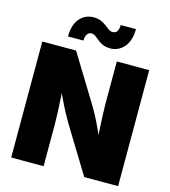

<svg xmlns="http://www.w3.org/2000/svg" viewBox="-135 -1057 1028 1163"><g transform="rotate(15 379.5 -475.0)"><path d="M44.4 0V-727.5H256.3L431.2 -441.9Q450.2 -411.1 469 -375.7Q487.8 -340.3 506.6 -298.3Q525.4 -256.3 543.9 -205.6L524.4 -187Q522 -226.6 519 -278.1Q516.1 -329.6 513.9 -378.9Q511.7 -428.2 511.7 -460.9V-727.5H714.8V0H502.4L339.8 -265.6Q316.4 -303.7 295.4 -342.5Q274.4 -381.3 253.4 -425.8Q232.4 -470.2 207.5 -524.9L234.4 -528.8Q238.3 -477.5 241.2 -427.2Q244.1 -377 245.8 -335Q247.6 -293 247.6 -265.6V0ZM452.1 -793.5Q424.3 -793.5 405 -802.2Q385.7 -811 371.8 -822.8Q357.9 -834.5 345.9 -843.3Q334 -852.1 320.3 -852.1Q303.2 -852.1 293.7 -838.1Q284.2 -824.2 283.2 -797.4H186.5Q188 -874.5 222.7 -912.1Q257.3 -949.7 307.6 -949.7Q335 -949.7 354.5 -941.2Q374 -932.6 388.4 -921.4Q402.8 -910.2 414.8 -901.6Q426.8 -893.1 439.5 -893.1Q460 -893.1 468.5 -907.2Q477.1 -921.4 477.5 -946.8H573.2Q572.3 -871.6 537.1 -832.5Q502 -793.5 452.1 -793.5Z"/></g></svg>

Font: Inter 20pt Black
Style: Regular
Weight: 900
Version: Version 4.001;git-66647c0bb